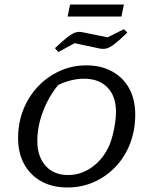

<svg xmlns="http://www.w3.org/2000/svg" viewBox="-20 -821 672 849"><path d="M277 8Q212 8 163 -19Q114 -46 87 -95Q60 -144 60 -210Q60 -278 83 -336Q106 -394 147.5 -438Q189 -482 244 -507Q299 -532 362 -532Q427 -532 476 -505Q525 -478 551.5 -429.5Q578 -381 578 -314Q578 -246 555.5 -187Q533 -128 492 -84.5Q451 -41 396.5 -16.5Q342 8 277 8ZM281 -47Q339 -47 388.5 -83Q438 -119 465 -182Q473 -202 479.5 -228.5Q486 -255 489.5 -281Q493 -307 493 -325Q493 -395 455.5 -434Q418 -473 351 -473Q296 -473 237 -445Q194 -392 169.5 -326.5Q145 -261 145 -198Q145 -129 181.5 -88Q218 -47 281 -47ZM279 -748 290 -801H528L517 -748ZM238 -591 223 -608Q259 -642 280 -658Q301 -674 315.5 -678Q330 -682 347 -678L456 -656L528 -692L543 -677Q507 -642 486 -626Q465 -610 450 -606.5Q435 -603 418 -607L310 -630Z"/></svg>

Font: Piazzolla SC
Style: Italic
Weight: 400
Italic angle: -11.3°
Designer: Juan Pablo del Peral
Foundry: Huerta Tipografica
Version: Version 1.330